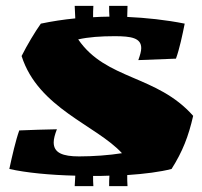

<svg xmlns="http://www.w3.org/2000/svg" viewBox="-20 -580 692 658"><path d="M120 -499C100 -471 73 -426 54 -388C111 -209 310 -151 398 -55C355 -48 299 -44 251 -44C195 -44 164 -56 164 -92C164 -104 168 -119 175 -137C126 -136 95 -135 46 -133C34 -100 21 -43 12 -1C69 12 152 20 238 22C237 34 237 46 236 58C258 58 279 58 300 58C299 47 299 35 299 23C317 23 336 23 355 22C354 34 354 46 354 58C375 58 396 58 417 58C416 46 416 33 416 20C476 16 530 9 568 -1C606 -61 626 -113 642 -183C517 -324 344 -305 248 -445C283 -453 326 -456 373 -456C430 -456 464 -450 464 -415C464 -404 460 -391 454 -374C503 -376 534 -377 583 -379C595 -412 605 -459 613 -499C548 -512 481 -519 416 -522C416 -534 417 -547 417 -560C396 -560 375 -560 354 -560C354 -547 354 -535 355 -523C336 -523 317 -522 299 -521C299 -534 299 -547 300 -560C279 -560 258 -560 236 -560C237 -545 237 -531 238 -517C197 -513 158 -507 120 -499Z"/></svg>

Font: Ruslan Display
Style: Regular
Weight: 400
Designer: Denis Masharov, Vladimir Rabdu
Foundry: Denis Masharov, Vladimir Rabdu
Version: Version 1.001